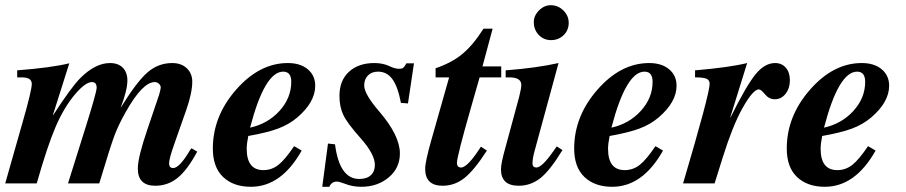

<svg xmlns="http://www.w3.org/2000/svg" viewBox="-34 -704 3479 737"><path d="M701 -135 723 -122Q685 -51 647.5 -21Q610 9 562 9Q495 9 495 -57Q495 -100 532 -208L576 -338Q583 -361 583 -368Q583 -376 576 -382.5Q569 -389 560 -389Q513 -389 448 -273Q421 -225 405.5 -184Q390 -143 347 0H227L292 -207Q337 -350 337 -367Q337 -389 319 -389Q294 -389 254 -342Q211 -291 179 -216Q147 -141 107 0H-14L52 -232Q88 -357 88 -382Q88 -407 50 -407H32V-434Q162 -444 232 -461L169 -262H170Q240 -370 274 -404Q332 -462 388 -462Q420 -462 437.5 -444Q455 -426 455 -395Q455 -358 429 -290Q490 -389 531.5 -425.5Q573 -462 627 -462Q662 -462 683 -442Q704 -422 704 -391Q704 -348 681 -282L636 -154Q615 -95 615 -77Q615 -59 631 -59Q653 -59 689 -117Q695 -128 701 -135Z M1095 -143 1124 -126Q1046 13 929 13Q862 13 822.5 -24.5Q783 -62 783 -134Q783 -258 872.5 -360Q962 -462 1071 -462Q1119 -462 1147.5 -438Q1176 -414 1176 -375Q1176 -312 1107 -253Q1075 -226 1033.5 -210.5Q992 -195 919 -182Q913 -152 913 -133Q913 -51 977 -51Q1009 -51 1034.5 -71Q1060 -91 1095 -143ZM1084 -390Q1084 -429 1053 -429Q982 -429 926 -214Q994 -229 1039 -278.5Q1084 -328 1084 -390Z M1555 -461 1532 -307 1505 -309Q1493 -372 1472 -400.5Q1451 -429 1417 -429Q1393 -429 1378.5 -414.5Q1364 -400 1364 -376Q1364 -343 1421 -277Q1501 -184 1501 -115Q1501 -59 1458 -23Q1415 13 1353 13Q1318 13 1289 1Q1268 -7 1259 -7Q1239 -7 1230 13H1203L1225 -153L1252 -150Q1269 -17 1345 -17Q1374 -17 1389.5 -31.5Q1405 -46 1405 -71Q1405 -112 1349 -175Q1299 -231 1284 -262.5Q1269 -294 1269 -336Q1269 -395 1305.5 -428.5Q1342 -462 1403 -462Q1436 -462 1461 -450Q1482 -440 1498 -440Q1509 -440 1514 -444Q1519 -448 1526 -461Z M1890 -407H1807L1773 -288Q1720 -103 1720 -79Q1720 -61 1736 -61Q1761 -61 1812 -141L1835 -126Q1786 -50 1748.5 -20.5Q1711 9 1665 9Q1598 9 1598 -56Q1598 -84 1623 -171L1690 -407H1638V-442Q1700 -463 1741 -497Q1782 -531 1822 -594H1857L1818 -449H1890Z M2081 -550Q2053 -550 2034 -570Q2015 -590 2015 -619Q2015 -644 2035 -664Q2055 -684 2080 -684Q2108 -684 2128.5 -664Q2149 -644 2149 -616Q2149 -588 2129.5 -569Q2110 -550 2081 -550ZM2103 -142 2125 -128Q2077 -49 2040 -20Q2003 9 1957 9Q1889 9 1889 -54Q1889 -76 1904 -130L1959 -333Q1967 -365 1967 -378Q1967 -407 1921 -407H1907V-434Q2025 -443 2110 -462L2019 -128Q2010 -97 2010 -77Q2010 -61 2025 -61Q2046 -61 2089 -122Z M2482 -143 2511 -126Q2433 13 2316 13Q2249 13 2209.5 -24.5Q2170 -62 2170 -134Q2170 -258 2259.5 -360Q2349 -462 2458 -462Q2506 -462 2534.5 -438Q2563 -414 2563 -375Q2563 -312 2494 -253Q2462 -226 2420.5 -210.5Q2379 -195 2306 -182Q2300 -152 2300 -133Q2300 -51 2364 -51Q2396 -51 2421.5 -71Q2447 -91 2482 -143ZM2471 -390Q2471 -429 2440 -429Q2369 -429 2313 -214Q2381 -229 2426 -278.5Q2471 -328 2471 -390Z M2769 -253H2770Q2830 -374 2865.5 -418Q2901 -462 2941 -462Q2967 -462 2982.5 -444Q2998 -426 2998 -396Q2998 -365 2981.5 -344Q2965 -323 2940 -323Q2918 -323 2902.5 -342Q2887 -361 2879 -361Q2856 -361 2814 -285Q2778 -220 2740 -99L2709 0H2588Q2690 -345 2690 -382Q2690 -396 2678.5 -401.5Q2667 -407 2634 -407V-434Q2765 -445 2834 -462Z M3298 -143 3327 -126Q3249 13 3132 13Q3065 13 3025.5 -24.5Q2986 -62 2986 -134Q2986 -258 3075.5 -360Q3165 -462 3274 -462Q3322 -462 3350.5 -438Q3379 -414 3379 -375Q3379 -312 3310 -253Q3278 -226 3236.5 -210.5Q3195 -195 3122 -182Q3116 -152 3116 -133Q3116 -51 3180 -51Q3212 -51 3237.5 -71Q3263 -91 3298 -143ZM3287 -390Q3287 -429 3256 -429Q3185 -429 3129 -214Q3197 -229 3242 -278.5Q3287 -328 3287 -390Z"/></svg>

Font: STIX
Style: Bold Italic
Weight: 700
Italic angle: -16.33°
Designer: MicroPress Inc., with final additions and corrections provided by Coen Hoffman, Elsevier (retired)
Version: Version 1.1.1